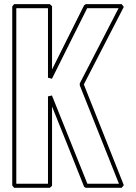

<svg xmlns="http://www.w3.org/2000/svg" viewBox="-20 -896 657 926"><path d="M47.9 -876H220.2Q223.1 -873.5 225.8 -871.1Q228.5 -868.7 231 -866.2V-561Q308.6 -715.8 385.7 -870.6Q388.2 -872.1 389.9 -873.3Q391.6 -874.5 393.6 -876H566.9L577.1 -862.8Q528.3 -769 480.7 -676Q433.1 -583 384.3 -488.8Q433.1 -366.7 480.7 -246.1Q528.3 -125.5 577.1 -2.9Q574.7 0 572 3.2Q569.3 6.3 566.9 9.8H393.6Q390.1 7.3 385.7 4.9Q347.2 -92.8 308.6 -189Q270 -285.2 231 -382.3V0Q228.5 2.4 225.8 4.9Q223.1 7.3 220.2 9.8H47.9Q45.4 6.8 43.5 3.9Q41.5 1 39.1 -1.5V-864.7ZM58.6 -856.4V-9.8H211.4V-431.2L230.5 -435.5Q273.4 -328.6 315.9 -222.9Q358.4 -117.2 401.4 -9.8H553.7L364.7 -484.4V-493.7Q412.1 -585 458.5 -675.3Q504.9 -765.6 551.8 -856.4H400.4Q357.4 -771 315.4 -686.5Q273.4 -602.1 230.5 -516.1Q225.6 -517.6 220.9 -518.8Q216.3 -520 211.4 -521V-856.4Z"/></svg>

Font: Preussische VI 9 Linie
Style: Regular
Weight: 400
Designer: Peter Wiegel
Foundry: Peter Wiegel
Version: Version 1.000 2009 initial release